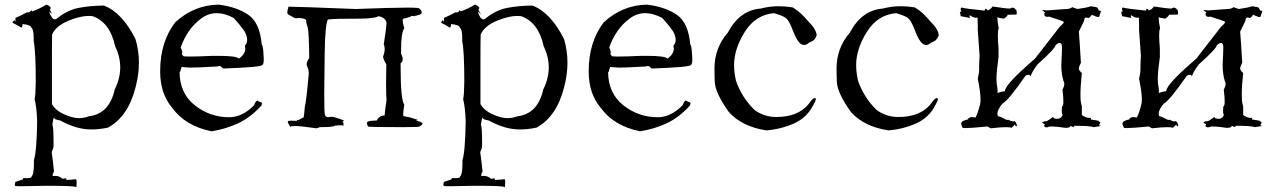

<svg xmlns="http://www.w3.org/2000/svg" viewBox="-20 -550 5532 832"><path d="M310 262Q312 262 312 239Q312 226 308 226L304 227Q301 228 267 230L268 226Q268 223 263 223Q258 223 251 225Q238 212 217 212L212 213Q208 213 208 209Q208 204 214 193Q211 160 204 109Q212 91 212 84V61Q212 3 207 -10Q211 -40 214 -40H215V-39Q215 -32 241 -28Q311 11 376 11Q410 11 448 3Q536 -45 568 -174Q582 -228 582 -278Q582 -331 567 -381Q509 -496 430 -526Q366 -525 319.5 -515.5Q273 -506 232 -474Q224 -466 218 -466Q204 -466 193 -500L208 -488Q197 -502 197 -509Q197 -514 201 -515Q196 -525 181 -530Q150 -511 115 -499H116Q119 -499 119 -500Q119 -502 115 -506Q110 -496 102 -496L98 -497Q51 -473 47 -473V-453Q45 -462 42 -462Q40 -462 36 -456Q34 -455 34 -453Q34 -451 41 -448Q48 -445 73 -430Q78 -437 78 -442L77 -446Q114 -442 116 -430Q126 -423 126 -385V-371Q135 -329 135 -196Q134 -134 130 -121Q139 -84 141 -24Q139 107 127 144V159Q127 206 116 216V217Q116 222 95 222H87L83 221Q80 221 80 224V227Q43 239 43 241Q46 237 47 237V238L44 250Q44 255 47 256Q50 257 75 257Q109 257 184 255Q308 255 310 261ZM322 -38Q295 -38 258 -54.5Q221 -71 205 -99V-143Q205 -181 205 -284.5Q205 -388 206 -401Q223 -439 281 -462Q329 -481 365 -481L381 -480Q456 -454 479 -350Q501 -304 501 -258Q501 -210 477 -162Q454 -57 365 -46Q343 -38 322 -38Z M897 19Q959 9 1012.5 -16Q1066 -41 1114 -94V-98Q1114 -101 1115 -103V-104Q1115 -106 1108 -108Q1101 -110 1096 -114H1095Q1089 -114 1081 -94Q1030 -42 973 -42Q890 -42 824.5 -93.5Q759 -145 758 -238L759 -239Q760 -239 760 -238L758 -229Q764 -252 767 -260Q783 -258 806 -257Q834 -257 923 -262Q926 -264 930 -264Q938 -264 946 -253Q1111 -259 1116 -268Q1123 -270 1123 -294Q1123 -302 1121 -327.5Q1119 -353 1114 -358Q1106 -451 1056.5 -485.5Q1007 -520 927 -530Q820 -528 739 -453Q674 -368 674 -241Q674 -144 726 -83Q783 -4 897 19ZM1015 -296Q1006 -308 926 -308H901Q836 -305 803 -305Q784 -305 776 -306Q768 -313 768 -317Q768 -319 769 -320Q770 -321 770 -323Q770 -329 763 -344Q791 -425 852 -470Q883 -493 919 -493Q954 -493 993 -472Q1017 -446 1040 -414Q1051 -393 1051 -377Q1051 -362 1041 -352L1043 -340Q1043 -315 1015 -296Z M1349 6Q1355 6 1366 1Q1427 1 1432 -6L1458 -7Q1467 -7 1470 -6Q1466 -2 1465 -2Q1465 -4 1468 -10L1469 -13Q1469 -17 1464 -24Q1471 -25 1471 -26Q1471 -27 1467 -29Q1463 -31 1449 -36Q1427 -44 1415 -44L1402 -42Q1393 -42 1388 -52Q1385 -63 1385 -141Q1385 -188 1387 -319.5Q1389 -451 1402 -467L1396 -465H1398Q1401 -465 1417.5 -467Q1434 -469 1525 -469H1536L1569 -470Q1617 -474 1619 -480Q1649 -475 1655 -452Q1654 -426 1643 -358Q1647 -349 1647 -338Q1647 -323 1640 -305Q1640 -295 1654 -271L1653 -187Q1653 -135 1655 -116Q1647 -63 1647 -52V-50Q1621 -48 1613 -28L1601 -27H1599Q1570 -27 1570 -16Q1570 -10 1575 -2H1574Q1574 1 1723 1Q1798 1 1798 -2Q1811 -10 1811 -15Q1811 -17 1804.5 -20.5Q1798 -24 1782 -28L1792 -30Q1754 -43 1742.5 -44Q1731 -45 1728 -49Q1727 -50 1727 -54Q1727 -65 1732 -96Q1716 -119 1716 -259V-276Q1725 -281 1725 -293Q1725 -303 1718 -318V-337Q1718 -408 1732 -428Q1725 -450 1725 -461Q1725 -466 1727 -469Q1746 -472 1765 -481H1771Q1771 -480 1766 -479Q1807 -485 1807.5 -494.5Q1808 -504 1797 -513Q1797 -517 1745 -517Q1678 -517 1521 -511Q1268 -521 1235 -521H1230Q1225 -504 1225 -496Q1225 -490 1229 -487.5Q1233 -485 1258 -471Q1272 -471 1275 -472Q1302 -471 1307 -462V-458Q1307 -448 1314 -429Q1319 -402 1320 -298Q1309 -283 1309 -271Q1309 -265 1312 -260Q1318 -248 1318 -232L1317 -220Q1307 -109 1301 -88Q1298 -52 1296 -42L1272 -29L1267 -31Q1266 -31 1266 -30L1267 -26L1244 -27Q1227 -27 1227 -23Q1227 -17 1238 0Q1240 -4 1256 -4Q1282 -4 1344 5Q1346 6 1349 6Z M2167 262Q2169 262 2169 239Q2169 226 2165 226L2161 227Q2158 228 2124 230L2125 226Q2125 223 2120 223Q2115 223 2108 225Q2095 212 2074 212L2069 213Q2065 213 2065 209Q2065 204 2071 193Q2068 160 2061 109Q2069 91 2069 84V61Q2069 3 2064 -10Q2068 -40 2071 -40H2072V-39Q2072 -32 2098 -28Q2168 11 2233 11Q2267 11 2305 3Q2393 -45 2425 -174Q2439 -228 2439 -278Q2439 -331 2424 -381Q2366 -496 2287 -526Q2223 -525 2176.5 -515.5Q2130 -506 2089 -474Q2081 -466 2075 -466Q2061 -466 2050 -500L2065 -488Q2054 -502 2054 -509Q2054 -514 2058 -515Q2053 -525 2038 -530Q2007 -511 1972 -499H1973Q1976 -499 1976 -500Q1976 -502 1972 -506Q1967 -496 1959 -496L1955 -497Q1908 -473 1904 -473V-453Q1902 -462 1899 -462Q1897 -462 1893 -456Q1891 -455 1891 -453Q1891 -451 1898 -448Q1905 -445 1930 -430Q1935 -437 1935 -442L1934 -446Q1971 -442 1973 -430Q1983 -423 1983 -385V-371Q1992 -329 1992 -196Q1991 -134 1987 -121Q1996 -84 1998 -24Q1996 107 1984 144V159Q1984 206 1973 216V217Q1973 222 1952 222H1944L1940 221Q1937 221 1937 224V227Q1900 239 1900 241Q1903 237 1904 237V238L1901 250Q1901 255 1904 256Q1907 257 1932 257Q1966 257 2041 255Q2165 255 2167 261ZM2179 -38Q2152 -38 2115 -54.5Q2078 -71 2062 -99V-143Q2062 -181 2062 -284.5Q2062 -388 2063 -401Q2080 -439 2138 -462Q2186 -481 2222 -481L2238 -480Q2313 -454 2336 -350Q2358 -304 2358 -258Q2358 -210 2334 -162Q2311 -57 2222 -46Q2200 -38 2179 -38Z M2754 19Q2816 9 2869.5 -16Q2923 -41 2971 -94V-98Q2971 -101 2972 -103V-104Q2972 -106 2965 -108Q2958 -110 2953 -114H2952Q2946 -114 2938 -94Q2887 -42 2830 -42Q2747 -42 2681.5 -93.5Q2616 -145 2615 -238L2616 -239Q2617 -239 2617 -238L2615 -229Q2621 -252 2624 -260Q2640 -258 2663 -257Q2691 -257 2780 -262Q2783 -264 2787 -264Q2795 -264 2803 -253Q2968 -259 2973 -268Q2980 -270 2980 -294Q2980 -302 2978 -327.5Q2976 -353 2971 -358Q2963 -451 2913.5 -485.5Q2864 -520 2784 -530Q2677 -528 2596 -453Q2531 -368 2531 -241Q2531 -144 2583 -83Q2640 -4 2754 19ZM2872 -296Q2863 -308 2783 -308H2758Q2693 -305 2660 -305Q2641 -305 2633 -306Q2625 -313 2625 -317Q2625 -319 2626 -320Q2627 -321 2627 -323Q2627 -329 2620 -344Q2648 -425 2709 -470Q2740 -493 2776 -493Q2811 -493 2850 -472Q2874 -446 2897 -414Q2908 -393 2908 -377Q2908 -362 2898 -352L2900 -340Q2900 -315 2872 -296Z M3301 15Q3364 10 3420.5 -15Q3477 -40 3505 -96Q3515 -113 3515 -120Q3515 -125 3511 -125Q3501 -125 3484 -99Q3438 -43 3344 -43Q3292 -43 3250 -73Q3193 -129 3169 -201Q3161 -236 3161 -268Q3161 -338 3207.5 -412Q3254 -486 3334 -493Q3373 -482 3386.5 -471Q3400 -460 3416.5 -416Q3433 -372 3450 -360Q3457 -355 3464 -355Q3475 -355 3487 -366Q3512 -373 3519 -398Q3516 -425 3482 -458Q3449 -498 3415 -518Q3384 -523 3355 -523Q3314 -523 3277 -513Q3185 -506 3134 -409Q3076 -342 3076 -253Q3076 -248 3077 -198.5Q3078 -149 3138 -65Q3195 -1 3301 15Z M3830 15Q3893 10 3949.5 -15Q4006 -40 4034 -96Q4044 -113 4044 -120Q4044 -125 4040 -125Q4030 -125 4013 -99Q3967 -43 3873 -43Q3821 -43 3779 -73Q3722 -129 3698 -201Q3690 -236 3690 -268Q3690 -338 3736.5 -412Q3783 -486 3863 -493Q3902 -482 3915.5 -471Q3929 -460 3945.5 -416Q3962 -372 3979 -360Q3986 -355 3993 -355Q4004 -355 4016 -366Q4041 -373 4048 -398Q4045 -425 4011 -458Q3978 -498 3944 -518Q3913 -523 3884 -523Q3843 -523 3806 -513Q3714 -506 3663 -409Q3605 -342 3605 -253Q3605 -248 3606 -198.5Q3607 -149 3667 -65Q3724 -1 3830 15Z M4273 6Q4316 1 4339 1Q4357 1 4363 4Q4374 -5 4378 -11Q4380 -3 4383 -3H4385Q4388 -10 4389 -10L4387 -6Q4382 -25 4375 -25L4370 -24Q4362 -24 4347 -32Q4347 -30 4345 -30L4341 -31Q4313 -46 4306 -46H4305Q4302 -51 4302 -57Q4302 -75 4324 -101Q4350 -115 4424 -222Q4431 -226 4437 -226Q4443 -226 4446 -219Q4451 -238 4476 -271Q4552 -339 4554 -354Q4565 -364 4572 -364Q4580 -364 4582 -349Q4582 -325 4579 -268Q4579 -229 4589 -197Q4592 -192 4592 -186Q4592 -176 4584 -162Q4588 -129 4588 -111Q4588 -89 4582 -89L4581 -71Q4581 -53 4585 -53Q4579 -35 4560 -35Q4546 -36 4545 -40Q4544 -44 4543 -44V-43Q4519 -25 4514 -25H4511Q4506 -25 4495 -20Q4504 -12 4507 -12Q4509 -12 4509 -15L4504 -4Q4509 2 4515 2Q4519 2 4523 0Q4527 -2 4538 -2Q4557 -2 4597 4Q4618 4 4618 -4V-5Q4628 0 4632 0Q4635 0 4635 -2L4634 -5Q4706 -5 4718 1L4745 -3L4749 -8L4744 -6L4743 -8Q4743 -12 4749 -19Q4739 -26 4739 -27L4702 -33L4704 -32Q4707 -32 4708 -39H4703Q4684 -39 4668 -52V-90Q4662 -104 4662 -140Q4662 -176 4668 -234Q4655 -244 4655 -254Q4655 -257 4658 -265Q4661 -273 4664 -278Q4658 -380 4655 -413L4678 -460V-462Q4678 -474 4687 -474Q4691 -474 4696 -472Q4703 -473 4711 -486Q4733 -476 4740 -476Q4742 -476 4743.5 -479Q4745 -482 4752 -505V-500Q4751 -500 4749 -503H4747Q4741 -503 4736 -516Q4736 -519 4707 -523Q4692 -517 4649 -511Q4627 -518 4627 -519Q4627 -520 4629 -520Q4615 -511 4603 -511H4600Q4523 -506 4518 -505H4515Q4509 -505 4495 -507Q4509 -495 4511 -495Q4512 -495 4512 -496Q4505 -496 4505 -490Q4505 -477 4518 -477L4526 -478Q4590 -458 4590 -455Q4590 -449 4573 -435Q4573 -434 4465 -296Q4335 -184 4335 -156V-155Q4317 -153 4302 -147Q4303 -149 4303 -155Q4303 -165 4299 -188Q4298 -196 4298 -208Q4298 -239 4307 -303V-340Q4304 -375 4304 -396Q4304 -421 4308 -427Q4302 -457 4302 -472V-476Q4307 -472 4331 -469Q4346 -481 4346 -484Q4346 -486 4345 -486L4384 -487Q4386 -487 4386 -492Q4386 -497 4384 -507L4379 -508Q4380 -506 4381 -506L4382 -508Q4375 -517 4368 -517Q4363 -517 4358 -513H4355Q4337 -513 4281 -522Q4273 -509 4260 -505Q4254 -512 4251 -512Q4248 -512 4247 -504Q4158 -513 4149 -517H4147Q4143 -517 4143 -512Q4143 -507 4146 -498L4140 -500L4139 -499L4140 -498L4143 -480Q4146 -480 4184 -472Q4181 -477 4181 -480Q4181 -483 4183 -484Q4199 -473 4209 -473Q4213 -473 4216 -474Q4217 -461 4217 -442V-420L4225 -307Q4223 -282 4223 -265V-250Q4223 -233 4217 -209Q4229 -150 4229 -119Q4229 -106 4227 -98Q4217 -58 4208 -43L4209 -41H4206Q4201 -41 4188 -43Q4175 -38 4175 -35L4176 -33Q4145 -27 4145 -14Q4145 -8 4151 2L4150 3Q4150 5 4164 5Q4188 5 4259 -2Z M4972 6Q5015 1 5038 1Q5056 1 5062 4Q5073 -5 5077 -11Q5079 -3 5082 -3H5084Q5087 -10 5088 -10L5086 -6Q5081 -25 5074 -25L5069 -24Q5061 -24 5046 -32Q5046 -30 5044 -30L5040 -31Q5012 -46 5005 -46H5004Q5001 -51 5001 -57Q5001 -75 5023 -101Q5049 -115 5123 -222Q5130 -226 5136 -226Q5142 -226 5145 -219Q5150 -238 5175 -271Q5251 -339 5253 -354Q5264 -364 5271 -364Q5279 -364 5281 -349Q5281 -325 5278 -268Q5278 -229 5288 -197Q5291 -192 5291 -186Q5291 -176 5283 -162Q5287 -129 5287 -111Q5287 -89 5281 -89L5280 -71Q5280 -53 5284 -53Q5278 -35 5259 -35Q5245 -36 5244 -40Q5243 -44 5242 -44V-43Q5218 -25 5213 -25H5210Q5205 -25 5194 -20Q5203 -12 5206 -12Q5208 -12 5208 -15L5203 -4Q5208 2 5214 2Q5218 2 5222 0Q5226 -2 5237 -2Q5256 -2 5296 4Q5317 4 5317 -4V-5Q5327 0 5331 0Q5334 0 5334 -2L5333 -5Q5405 -5 5417 1L5444 -3L5448 -8L5443 -6L5442 -8Q5442 -12 5448 -19Q5438 -26 5438 -27L5401 -33L5403 -32Q5406 -32 5407 -39H5402Q5383 -39 5367 -52V-90Q5361 -104 5361 -140Q5361 -176 5367 -234Q5354 -244 5354 -254Q5354 -257 5357 -265Q5360 -273 5363 -278Q5357 -380 5354 -413L5377 -460V-462Q5377 -474 5386 -474Q5390 -474 5395 -472Q5402 -473 5410 -486Q5432 -476 5439 -476Q5441 -476 5442.5 -479Q5444 -482 5451 -505V-500Q5450 -500 5448 -503H5446Q5440 -503 5435 -516Q5435 -519 5406 -523Q5391 -517 5348 -511Q5326 -518 5326 -519Q5326 -520 5328 -520Q5314 -511 5302 -511H5299Q5222 -506 5217 -505H5214Q5208 -505 5194 -507Q5208 -495 5210 -495Q5211 -495 5211 -496Q5204 -496 5204 -490Q5204 -477 5217 -477L5225 -478Q5289 -458 5289 -455Q5289 -449 5272 -435Q5272 -434 5164 -296Q5034 -184 5034 -156V-155Q5016 -153 5001 -147Q5002 -149 5002 -155Q5002 -165 4998 -188Q4997 -196 4997 -208Q4997 -239 5006 -303V-340Q5003 -375 5003 -396Q5003 -421 5007 -427Q5001 -457 5001 -472V-476Q5006 -472 5030 -469Q5045 -481 5045 -484Q5045 -486 5044 -486L5083 -487Q5085 -487 5085 -492Q5085 -497 5083 -507L5078 -508Q5079 -506 5080 -506L5081 -508Q5074 -517 5067 -517Q5062 -517 5057 -513H5054Q5036 -513 4980 -522Q4972 -509 4959 -505Q4953 -512 4950 -512Q4947 -512 4946 -504Q4857 -513 4848 -517H4846Q4842 -517 4842 -512Q4842 -507 4845 -498L4839 -500L4838 -499L4839 -498L4842 -480Q4845 -480 4883 -472Q4880 -477 4880 -480Q4880 -483 4882 -484Q4898 -473 4908 -473Q4912 -473 4915 -474Q4916 -461 4916 -442V-420L4924 -307Q4922 -282 4922 -265V-250Q4922 -233 4916 -209Q4928 -150 4928 -119Q4928 -106 4926 -98Q4916 -58 4907 -43L4908 -41H4905Q4900 -41 4887 -43Q4874 -38 4874 -35L4875 -33Q4844 -27 4844 -14Q4844 -8 4850 2L4849 3Q4849 5 4863 5Q4887 5 4958 -2Z"/></svg>

Font: Xiaobo Songti 小帛宋体
Style: Regular
Weight: 400
Version: Version 1.501;March 17, 2024;FontCreator 14.0.0.2814 64-bit